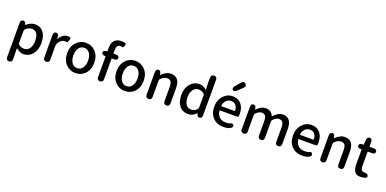

<svg xmlns="http://www.w3.org/2000/svg" viewBox="-4 -2049 6940 3451"><g transform="rotate(20 3466.5 -324.0)"><path d="M144 223Q87 223 87 163V-491Q87 -550 133 -553Q180 -557 189 -499Q190 -490 191.5 -490Q193 -490 208 -502Q282 -564 363 -564Q466 -564 524 -487Q580 -413 580 -284Q580 -148 508 -65Q441 13 343 13Q271 13 202 -46Q198 -49 198 -44L201 162Q202 222 144 223ZM461 -282Q461 -468 332 -468Q270 -468 214 -413Q202 -401 202 -384V-148Q202 -132 214 -121Q260 -82 321.5 -82Q383 -82 422 -135Q461 -188 461 -282Z M775 0Q717 0 717 -60V-491Q717 -550 764 -552Q811 -554 816 -495L819 -457Q820 -451 821.5 -451Q823 -451 829 -462Q852 -504 893.5 -534Q935 -564 979 -564Q1016 -564 1034 -555.5Q1052 -547 1033 -500Q1015 -454 1003.5 -457.5Q992 -461 965 -461Q927 -461 894 -435Q856 -404 841 -365Q832 -343 832 -319V-60Q832 0 775 0Z M1155 -62Q1076 -143 1076 -275Q1076 -407 1155 -488Q1228 -564 1335 -564Q1442 -564 1516 -488Q1594 -407 1594 -275Q1594 -143 1516 -62Q1442 13 1335 13Q1228 13 1155 -62ZM1233 -134Q1271 -81 1335.5 -81Q1400 -81 1438 -134Q1476 -187 1476 -275Q1476 -363 1438 -416Q1400 -469 1335.5 -469Q1271 -469 1233 -416Q1195 -363 1195 -275Q1195 -187 1233 -134Z M1803 0Q1745 0 1745 -60V-453Q1745 -458 1740 -458H1729Q1670 -458 1668 -501Q1667 -544 1726 -548L1739 -549Q1745 -550 1745 -556V-619Q1745 -708 1786 -757Q1830 -810 1919 -810Q1971 -810 1996 -800Q2021 -790 2004 -749Q1986 -708 1974 -713.5Q1962 -719 1933 -719Q1860 -719 1860 -620V-555Q1860 -550 1865 -550H1911Q1971 -550 1971 -504Q1971 -458 1911 -458H1865Q1860 -458 1860 -453V-60Q1860 0 1803 0Z M2100 -62Q2021 -143 2021 -275Q2021 -407 2100 -488Q2173 -564 2280 -564Q2387 -564 2461 -488Q2539 -407 2539 -275Q2539 -143 2461 -62Q2387 13 2280 13Q2173 13 2100 -62ZM2178 -134Q2216 -81 2280.5 -81Q2345 -81 2383 -134Q2421 -187 2421 -275Q2421 -363 2383 -416Q2345 -469 2280.5 -469Q2216 -469 2178 -416Q2140 -363 2140 -275Q2140 -187 2178 -134Z M2732 0Q2674 0 2674 -60V-491Q2674 -550 2721 -553Q2767 -555 2774 -497L2776 -481Q2777 -474 2778.5 -474Q2780 -474 2793 -486Q2824 -517 2836 -523Q2862 -537 2888 -551Q2910 -564 2962 -564Q3131 -564 3131 -346V-60Q3131 0 3074 0Q3016 0 3016 -60V-332Q3016 -403 2994 -434Q2972 -465 2923 -465Q2887 -465 2855 -446Q2828 -430 2801 -403Q2789 -390 2789 -372V-60Q2789 0 2732 0Z M3488 13Q3383 13 3322 -63Q3261 -139 3261 -275Q3261 -404 3333 -486Q3401 -564 3497 -564Q3541 -564 3551 -559Q3578 -547 3605 -535Q3608 -534 3641 -505Q3645 -502 3645 -507L3642 -562Q3640 -593 3640 -624V-737Q3640 -797 3698 -797Q3755 -797 3755 -737V-59Q3755 0 3708 3Q3662 7 3654 -51L3653 -55Q3652 -62 3650 -62Q3648 -62 3636 -50Q3575 13 3488 13ZM3628 -135Q3640 -149 3640 -168V-401Q3640 -418 3628 -429Q3585 -468 3519 -468Q3460 -468 3421 -417Q3380 -363 3380 -276Q3380 -183 3415 -132.5Q3450 -82 3516 -82Q3582 -82 3628 -135Z M4157 13Q4042 13 3967 -63Q3889 -142 3889 -275Q3889 -403 3967 -486Q4039 -564 4140 -564Q4247 -564 4307 -492Q4365 -423 4365 -304Q4365 -273 4362 -259Q4359 -245 4303 -245H4007Q4002 -245 4002 -240Q4009 -167 4054.5 -122Q4100 -77 4172 -77Q4240 -77 4250 -84Q4300 -116 4323 -82Q4346 -47 4296 -14Q4256 13 4157 13ZM4002 -330Q4001 -325 4006 -325H4260Q4265 -325 4265 -330Q4265 -396 4233.5 -435Q4202 -474 4142 -474Q4088 -474 4050 -436Q4009 -395 4002 -330ZM4174 -683Q4131 -643 4101 -671Q4072 -699 4110 -744L4196 -845Q4235 -892 4275 -854Q4315 -816 4270 -774Z M4551 0Q4493 0 4493 -60V-491Q4493 -550 4540 -553Q4586 -555 4593 -497L4595 -480Q4596 -473 4597.5 -473Q4599 -473 4611 -485Q4685 -564 4769 -564Q4883 -564 4919 -468Q4921 -463 4924 -467Q5015 -564 5100 -564Q5269 -564 5269 -346V-60Q5269 0 5212 0Q5154 0 5154 -60V-332Q5154 -402 5131.5 -433.5Q5109 -465 5062 -465Q5007 -465 4950 -403Q4938 -390 4938 -372V-60Q4938 0 4881 0Q4823 0 4823 -60V-332Q4823 -403 4801 -434Q4779 -465 4731 -465Q4676 -465 4620 -404Q4608 -390 4608 -372V-60Q4608 0 4551 0Z M5664 13Q5549 13 5474 -63Q5396 -142 5396 -275Q5396 -403 5474 -486Q5546 -564 5647 -564Q5754 -564 5814 -492Q5872 -423 5872 -304Q5872 -273 5869 -259Q5866 -245 5810 -245H5514Q5509 -245 5509 -240Q5516 -167 5561.5 -122Q5607 -77 5679 -77Q5747 -77 5757 -84Q5807 -116 5830 -82Q5853 -47 5803 -14Q5763 13 5664 13ZM5509 -330Q5508 -325 5513 -325H5767Q5772 -325 5772 -330Q5772 -396 5740.5 -435Q5709 -474 5649 -474Q5595 -474 5557 -436Q5516 -395 5509 -330Z M6058 0Q6000 0 6000 -60V-491Q6000 -550 6047 -553Q6093 -555 6100 -497L6102 -481Q6103 -474 6104.5 -474Q6106 -474 6119 -486Q6150 -517 6162 -523Q6188 -537 6214 -551Q6236 -564 6288 -564Q6457 -564 6457 -346V-60Q6457 0 6400 0Q6342 0 6342 -60V-332Q6342 -403 6320 -434Q6298 -465 6249 -465Q6213 -465 6181 -446Q6154 -430 6127 -403Q6115 -390 6115 -372V-60Q6115 0 6058 0Z M6842 7Q6809 13 6775 13Q6642 13 6642 -180V-453Q6642 -458 6637 -458H6621Q6562 -458 6561 -501Q6559 -544 6618 -548L6641 -549Q6648 -550 6649 -557L6656 -647Q6661 -706 6709 -704Q6757 -702 6757 -643V-555Q6757 -550 6762 -550H6840Q6900 -550 6900 -504Q6900 -458 6840 -458H6762Q6757 -458 6757 -453V-179Q6757 -79 6835 -85Q6889 -89 6905 -49Q6920 -8 6858 4Z"/></g></svg>

Font: Resource Han Rounded KR Medium
Style: Regular
Weight: 500
Designer: Cyano Hao (round all glyphs); Ryoko NISHIZUKA 西塚涼子 (kana, bopomofo & ideographs); Paul D. Hunt (Latin, Greek & Cyrillic)
Foundry: Cyano Hao
Version: 0.990